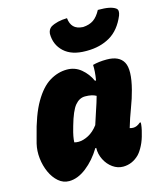

<svg xmlns="http://www.w3.org/2000/svg" viewBox="-122 -910 855 1010"><g transform="rotate(-15 306.0 -404.5)"><path d="M268 -559Q312 -559 345 -531.5Q378 -504 396 -464H402Q410 -513 408 -547Q441 -556 484 -556Q552 -556 575 -513.5Q598 -471 571 -367Q560 -324 541.5 -275.5Q523 -227 508 -176Q517 -173 527 -173Q547 -173 566 -190H572Q572 -180 569.5 -164.5Q567 -149 562 -132Q554 -98 540 -70.5Q526 -43 511 -27Q473 11 423 11Q393 11 367 -7.5Q341 -26 325.5 -56.5Q310 -87 311 -121H306Q271 -63 223.5 -26Q176 11 129 11Q97 11 71.5 -11Q46 -33 30 -68.5Q14 -104 9.5 -145Q5 -186 14 -224L23 -258Q51 -372 89.5 -438Q128 -504 173.5 -531.5Q219 -559 268 -559ZM207 -179Q218 -176 230 -176Q255 -176 284 -191Q313 -206 337 -238Q349 -277 361.5 -313Q374 -349 384 -385Q362 -398 324 -398Q293 -398 269.5 -370Q246 -342 224 -264L221 -253Q208 -209 207 -179ZM409 -753Q444 -755 466.5 -770.5Q489 -786 507 -820Q545 -820 567 -815.5Q589 -811 602 -802Q611 -796 611.5 -785.5Q612 -775 607 -762Q577 -690 523 -658.5Q469 -627 397 -627H391Q314 -627 272.5 -665.5Q231 -704 231 -764Q233 -787 250 -799Q285 -819 339 -820Q342 -789 358.5 -772Q375 -755 409 -753Z"/></g></svg>

Font: Recursive Mn Csl St Blk
Style: Italic
Weight: 900
Italic angle: -15°
Monospace: yes
Version: Version 1.079;hotconv 1.0.112;makeotfexe 2.5.65598; ttfautoh